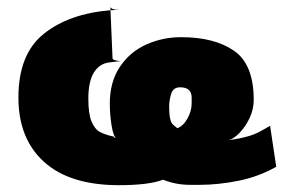

<svg xmlns="http://www.w3.org/2000/svg" viewBox="-20 -535 860 563"><path d="M330 -506 304 -505V-515Q306 -506 330 -506ZM790 -46Q739 -17 679.5 -5Q620 7 566 7Q559 7 538 7Q517 7 498 3.5Q479 0 458 -8Q416 8 329 8Q185 8 109.5 -60Q34 -128 34 -249Q34 -376 108 -435.5Q182 -495 304 -505L310 -364Q310 -361 317 -358.5Q324 -356 335 -356Q330 -355 301 -352Q272 -349 255.5 -322.5Q239 -296 239 -246Q239 -201 248.5 -178.5Q258 -156 273 -148Q288 -140 315 -134Q312 -133 315 -132Q318 -131 320 -130Q312 -137 307 -168Q302 -199 302 -231Q302 -295 331.5 -339Q361 -383 409 -404.5Q457 -426 511 -426Q609 -426 666.5 -386Q724 -346 724 -242Q724 -214 711.5 -188Q699 -162 681.5 -144.5Q664 -127 650 -124Q683 -128 713 -137Q732 -143 749 -153Q766 -163 772 -166ZM508 -279Q488 -279 482 -260Q476 -241 476 -222Q476 -179 487.5 -169.5Q499 -160 500 -159Q518 -166 530 -188Q542 -210 542 -232Q542 -234 542 -249Q542 -264 533.5 -271.5Q525 -279 508 -279Z"/></svg>

Font: Nunito Sans Heavy
Style: Regular
Weight: 400
Designer: Vernon Adams
Foundry: Vernon Adams
Version: Version 2.500